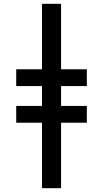

<svg xmlns="http://www.w3.org/2000/svg" viewBox="-20 -843 540 1006"><path d="M200 143V-200H65V-288H200V-392H65V-480H200V-823H300V-480H435V-392H300V-288H435V-200H300V143Z"/></svg>

Font: Iosevka Curly Slab Semibold
Style: Regular
Weight: 600
Monospace: yes
Designer: Belleve Invis
Foundry: Belleve Invis
Version: Version 22.1.2; ttfautohint (v1.8.4)